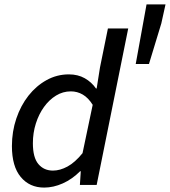

<svg xmlns="http://www.w3.org/2000/svg" viewBox="-20 -838 770 870"><path d="M180 12Q114 12 74 -36Q34 -84 34 -176Q34 -242 54 -301Q74 -360 109 -404.5Q144 -449 191 -475Q238 -501 292 -501Q333 -501 364 -483.5Q395 -466 415 -437H418L433 -532L469 -709H561L418 0H342L346 -62H343Q307 -26 264.5 -7Q222 12 180 12ZM220 -65Q252 -65 286 -83.5Q320 -102 354 -144L400 -363Q380 -395 355 -409.5Q330 -424 301 -424Q265 -424 234 -405Q203 -386 179.5 -353.5Q156 -321 142.5 -278.5Q129 -236 129 -189Q129 -124 154 -94.5Q179 -65 220 -65ZM595 -548 644 -818H730L711 -732L655 -548Z"/></svg>

Font: Source Code Pro Medium
Style: Italic
Weight: 500
Italic angle: -11°
Monospace: yes
Designer: Paul D. Hunt, Teo Tuominen
Foundry: Adobe Systems Incorporated
Version: Version 1.050;PS 1.000;hotconv 16.6.51;makeotf.lib2.5.65220